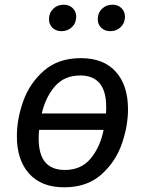

<svg xmlns="http://www.w3.org/2000/svg" viewBox="-20 -787 618 819"><path d="M526 -321Q526 -248 499 -171.5Q472 -95 411 -41.5Q350 12 254 12Q157 12 104.5 -46Q52 -104 52 -206Q52 -280 79.5 -356.5Q107 -433 168 -486Q229 -539 325 -539Q422 -539 474 -481Q526 -423 526 -321ZM158 -303H432Q433 -313 433 -331Q433 -465 322 -465Q255 -465 215 -419.5Q175 -374 158 -303ZM422 -233H147Q145 -220 145 -196Q145 -128 173 -95Q201 -62 257 -62Q326 -62 366.5 -110.5Q407 -159 422 -233ZM189 -705Q189 -732 207 -749.5Q225 -767 252 -767Q275 -767 290 -752.5Q305 -738 305 -716Q305 -689 287 -671.5Q269 -654 242 -654Q219 -654 204 -668.5Q189 -683 189 -705ZM397 -705Q397 -732 415 -749.5Q433 -767 460 -767Q483 -767 498 -752.5Q513 -738 513 -716Q513 -689 495 -671.5Q477 -654 450 -654Q427 -654 412 -668.5Q397 -683 397 -705Z"/></svg>

Font: Fira Sans
Style: Italic
Weight: 400
Italic angle: -8°
Designer: bBox Type GmbH & Carrois Corporate GbR & Edenspiekermann AG
Foundry: bBox Type GmbH & Carrois Corporate GbR & Edenspiekermann AG
Version: Version 4.301